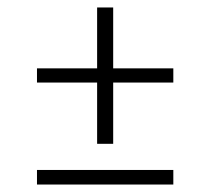

<svg xmlns="http://www.w3.org/2000/svg" viewBox="-20 -495 563 514"><path d="M240 -274H79V-312H240V-475H283V-312H444V-274H283V-110H240ZM79 -40H444V-1H79Z"/></svg>

Font: Bellota Light
Style: Regular
Weight: 300
Designer: Kemie Guaida
Foundry: Kemie Guaida
Version: Version 4.001